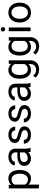

<svg xmlns="http://www.w3.org/2000/svg" viewBox="1824 -2586 969 4658"><g transform="rotate(-90 2309.0 -256.5)"><path d="M515.1 -268.6V-258.3Q515.1 -181.2 491.2 -120.6Q467.3 -60.1 421.4 -25.1Q375.5 9.8 310.1 9.8Q261.2 9.8 223.6 -6.1Q186 -22 159.2 -51.3V203.1H68.4V-528.3H151.4L155.8 -470.2Q182.6 -502.9 220.7 -520.5Q258.8 -538.1 308.6 -538.1Q375.5 -538.1 421.4 -504.4Q467.3 -470.7 491.2 -409.9Q515.1 -349.1 515.1 -268.6ZM424.3 -258.3V-268.6Q424.3 -321.3 409.4 -365.2Q394.5 -409.2 363 -435.5Q331.5 -461.9 282.2 -461.9Q236.3 -461.9 206.5 -441.2Q176.8 -420.4 159.2 -389.2V-136.2Q177.2 -105 206.8 -84.7Q236.3 -64.5 283.2 -64.5Q332 -64.5 363.3 -91.1Q394.5 -117.7 409.4 -161.9Q424.3 -206.1 424.3 -258.3Z M956.5 0Q952.1 -9.8 949 -24.7Q945.8 -39.6 943.8 -55.7Q918.5 -28.8 880.4 -9.5Q842.3 9.8 793.5 9.8Q739.7 9.8 699.5 -11.2Q659.2 -32.2 637 -67.6Q614.7 -103 614.7 -147Q614.7 -231.9 679.2 -276.1Q743.7 -320.3 852.5 -320.3H941.9V-362.3Q941.9 -409.2 913.8 -437.3Q885.7 -465.3 830.6 -465.3Q779.3 -465.3 747.8 -440.2Q716.3 -415 716.3 -381.8H626Q626 -419.9 651.9 -455.8Q677.7 -491.7 724.9 -514.9Q772 -538.1 835.9 -538.1Q921.9 -538.1 977.1 -494.1Q1032.2 -450.2 1032.2 -361.3V-115.2Q1032.2 -88.9 1036.9 -59.1Q1041.5 -29.3 1050.8 -7.8V0ZM806.6 -69.3Q855.5 -69.3 891.4 -93.8Q927.2 -118.2 941.9 -147.9V-256.8H867.2Q789.6 -256.8 747.6 -232.7Q705.6 -208.5 705.6 -159.2Q705.6 -121.6 731 -95.5Q756.3 -69.3 806.6 -69.3Z M1481.9 -140.1Q1481.9 -159.7 1473.4 -176.5Q1464.8 -193.4 1438.7 -207.3Q1412.6 -221.2 1360.4 -231.4Q1272 -250 1220.9 -284.4Q1169.9 -318.8 1169.9 -383.8Q1169.9 -425.8 1194.1 -460.7Q1218.3 -495.6 1262.5 -516.8Q1306.6 -538.1 1365.7 -538.1Q1429.2 -538.1 1474.1 -515.6Q1519 -493.2 1543 -455.8Q1566.9 -418.5 1566.9 -373H1476.6Q1476.6 -405.8 1448 -434.8Q1419.4 -463.9 1365.7 -463.9Q1309.6 -463.9 1285.2 -439.5Q1260.7 -415 1260.7 -386.2Q1260.7 -366.7 1270.5 -352.5Q1280.3 -338.4 1306.4 -327.1Q1332.5 -315.9 1382.3 -304.7Q1480 -282.2 1526.1 -246.6Q1572.3 -210.9 1572.3 -147Q1572.3 -77.6 1516.4 -33.9Q1460.4 9.8 1368.2 9.8Q1298.3 9.8 1250 -15.1Q1201.7 -40 1176.8 -79.6Q1151.9 -119.1 1151.9 -163.1H1242.7Q1244.6 -126 1264.2 -104.2Q1283.7 -82.5 1312 -73.5Q1340.3 -64.5 1368.2 -64.5Q1423.3 -64.5 1452.6 -85.9Q1481.9 -107.4 1481.9 -140.1Z M1998 -140.1Q1998 -159.7 1989.5 -176.5Q1981 -193.4 1954.8 -207.3Q1928.7 -221.2 1876.5 -231.4Q1788.1 -250 1737.1 -284.4Q1686 -318.8 1686 -383.8Q1686 -425.8 1710.2 -460.7Q1734.4 -495.6 1778.6 -516.8Q1822.8 -538.1 1881.8 -538.1Q1945.3 -538.1 1990.2 -515.6Q2035.2 -493.2 2059.1 -455.8Q2083 -418.5 2083 -373H1992.7Q1992.7 -405.8 1964.1 -434.8Q1935.5 -463.9 1881.8 -463.9Q1825.7 -463.9 1801.3 -439.5Q1776.9 -415 1776.9 -386.2Q1776.9 -366.7 1786.6 -352.5Q1796.4 -338.4 1822.5 -327.1Q1848.6 -315.9 1898.4 -304.7Q1996.1 -282.2 2042.2 -246.6Q2088.4 -210.9 2088.4 -147Q2088.4 -77.6 2032.5 -33.9Q1976.6 9.8 1884.3 9.8Q1814.5 9.8 1766.1 -15.1Q1717.8 -40 1692.9 -79.6Q1668 -119.1 1668 -163.1H1758.8Q1760.7 -126 1780.3 -104.2Q1799.8 -82.5 1828.1 -73.5Q1856.4 -64.5 1884.3 -64.5Q1939.5 -64.5 1968.8 -85.9Q1998 -107.4 1998 -140.1Z M2532.7 0Q2528.3 -9.8 2525.1 -24.7Q2522 -39.6 2520 -55.7Q2494.6 -28.8 2456.5 -9.5Q2418.5 9.8 2369.6 9.8Q2315.9 9.8 2275.6 -11.2Q2235.4 -32.2 2213.1 -67.6Q2190.9 -103 2190.9 -147Q2190.9 -231.9 2255.4 -276.1Q2319.8 -320.3 2428.7 -320.3H2518.1V-362.3Q2518.1 -409.2 2490 -437.3Q2461.9 -465.3 2406.7 -465.3Q2355.5 -465.3 2324 -440.2Q2292.5 -415 2292.5 -381.8H2202.1Q2202.1 -419.9 2228 -455.8Q2253.9 -491.7 2301 -514.9Q2348.1 -538.1 2412.1 -538.1Q2498 -538.1 2553.2 -494.1Q2608.4 -450.2 2608.4 -361.3V-115.2Q2608.4 -88.9 2613 -59.1Q2617.7 -29.3 2627 -7.8V0ZM2382.8 -69.3Q2431.6 -69.3 2467.5 -93.8Q2503.4 -118.2 2518.1 -147.9V-256.8H2443.4Q2365.7 -256.8 2323.7 -232.7Q2281.7 -208.5 2281.7 -159.2Q2281.7 -121.6 2307.1 -95.5Q2332.5 -69.3 2382.8 -69.3Z M2729 -258.3V-268.6Q2729 -349.1 2754.4 -409.9Q2779.8 -470.7 2826.4 -504.4Q2873 -538.1 2937.5 -538.1Q2987.8 -538.1 3025.1 -520.5Q3062.5 -502.9 3088.4 -469.7L3092.8 -528.3H3174.8V-11.2Q3174.8 58.6 3146.5 107.9Q3118.2 157.2 3067.6 182.9Q3017.1 208.5 2951.2 208.5Q2923.8 208.5 2887 200Q2850.1 191.4 2814.7 171.1Q2779.3 150.9 2755.4 116.7L2802.7 63Q2835.9 103 2872.3 118.7Q2908.7 134.3 2944.3 134.3Q3008.3 134.3 3046.4 98.4Q3084.5 62.5 3084.5 -6.8V-53.2Q3058.6 -22.9 3021.7 -6.6Q2984.9 9.8 2936.5 9.8Q2873 9.8 2826.4 -25.1Q2779.8 -60.1 2754.4 -120.6Q2729 -181.2 2729 -258.3ZM2819.3 -268.6V-258.3Q2819.3 -206.1 2833.7 -162.4Q2848.1 -118.7 2878.9 -92.8Q2909.7 -66.9 2958.5 -66.9Q3006.8 -66.9 3036.9 -88.9Q3066.9 -110.8 3084.5 -145V-385.7Q3067.4 -418.5 3037.1 -440.2Q3006.8 -461.9 2959.5 -461.9Q2910.2 -461.9 2879.2 -435.5Q2848.1 -409.2 2833.7 -365.2Q2819.3 -321.3 2819.3 -268.6Z M3290.5 -258.3V-268.6Q3290.5 -349.1 3315.9 -409.9Q3341.3 -470.7 3387.9 -504.4Q3434.6 -538.1 3499 -538.1Q3549.3 -538.1 3586.7 -520.5Q3624 -502.9 3649.9 -469.7L3654.3 -528.3H3736.3V-11.2Q3736.3 58.6 3708 107.9Q3679.7 157.2 3629.2 182.9Q3578.6 208.5 3512.7 208.5Q3485.4 208.5 3448.5 200Q3411.6 191.4 3376.2 171.1Q3340.8 150.9 3316.9 116.7L3364.3 63Q3397.5 103 3433.8 118.7Q3470.2 134.3 3505.9 134.3Q3569.8 134.3 3607.9 98.4Q3646 62.5 3646 -6.8V-53.2Q3620.1 -22.9 3583.3 -6.6Q3546.4 9.8 3498 9.8Q3434.6 9.8 3387.9 -25.1Q3341.3 -60.1 3315.9 -120.6Q3290.5 -181.2 3290.5 -258.3ZM3380.9 -268.6V-258.3Q3380.9 -206.1 3395.3 -162.4Q3409.7 -118.7 3440.4 -92.8Q3471.2 -66.9 3520 -66.9Q3568.4 -66.9 3598.4 -88.9Q3628.4 -110.8 3646 -145V-385.7Q3628.9 -418.5 3598.6 -440.2Q3568.4 -461.9 3521 -461.9Q3471.7 -461.9 3440.7 -435.5Q3409.7 -409.2 3395.3 -365.2Q3380.9 -321.3 3380.9 -268.6Z M3874 -668.5Q3874 -690.4 3887.5 -705.6Q3900.9 -720.7 3927.2 -720.7Q3953.1 -720.7 3967 -705.6Q3981 -690.4 3981 -668.5Q3981 -647.5 3967 -632.6Q3953.1 -617.7 3927.2 -617.7Q3900.9 -617.7 3887.5 -632.6Q3874 -647.5 3874 -668.5ZM3971.7 -528.3V0H3880.9V-528.3Z M4092.8 -258.3V-269.5Q4092.8 -346.2 4122.1 -406.7Q4151.4 -467.3 4205.1 -502.7Q4258.8 -538.1 4332.5 -538.1Q4407.2 -538.1 4461.2 -502.7Q4515.1 -467.3 4544.4 -406.7Q4573.7 -346.2 4573.7 -269.5V-258.3Q4573.7 -182.1 4544.4 -121.3Q4515.1 -60.5 4461.4 -25.4Q4407.7 9.8 4333.5 9.8Q4259.3 9.8 4205.3 -25.4Q4151.4 -60.5 4122.1 -121.3Q4092.8 -182.1 4092.8 -258.3ZM4183.1 -269.5V-258.3Q4183.1 -206.1 4199.7 -161.9Q4216.3 -117.7 4249.8 -91.1Q4283.2 -64.5 4333.5 -64.5Q4383.3 -64.5 4416.5 -91.1Q4449.7 -117.7 4466.3 -161.9Q4482.9 -206.1 4482.9 -258.3V-269.5Q4482.9 -321.3 4466.1 -365.5Q4449.2 -409.7 4416 -436.8Q4382.8 -463.9 4332.5 -463.9Q4282.7 -463.9 4249.5 -436.8Q4216.3 -409.7 4199.7 -365.5Q4183.1 -321.3 4183.1 -269.5Z"/></g></svg>

Font: Vazirmatn RD UI
Style: Regular
Weight: 400
Designer: Saber Rastikerdar
Foundry: Saber Rastikerdar
Version: Version 33.003